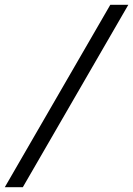

<svg xmlns="http://www.w3.org/2000/svg" viewBox="-51 -722 554 799"><path d="M44 57H-31L408 -702H483Z"/></svg>

Font: Quattrocento Sans
Style: Italic
Weight: 400
Designer: Pablo Impallari
Foundry: Pablo Impallari, Igino Marini, Brenda Gallo
Version: Version 2.000